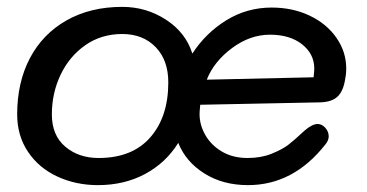

<svg xmlns="http://www.w3.org/2000/svg" viewBox="-20 -537 1068 559"><path d="M988 -338Q988 -327 987 -319.5Q986 -312 985 -307Q980 -273 963.5 -256.5Q947 -240 912 -239L563 -232Q561 -212 561 -205Q561 -173 578 -143.5Q595 -114 626.5 -95.5Q658 -77 701 -77Q740 -77 771 -89.5Q802 -102 819.5 -115.5Q837 -129 867 -157Q889 -176 905 -176Q917 -176 927 -165Q937 -154 937 -140Q937 -128 927 -116Q834 2 702 2Q629 2 575 -32Q521 -66 499 -121Q463 -63 402.5 -30.5Q342 2 265 2Q201 2 147 -23Q93 -48 61.5 -95Q30 -142 30 -204Q30 -297 67 -367.5Q104 -438 173.5 -477.5Q243 -517 336 -517Q406 -517 463.5 -479.5Q521 -442 540 -381Q579 -441 639 -478Q699 -515 771 -515Q832 -515 881.5 -491.5Q931 -468 959.5 -427Q988 -386 988 -338ZM470 -297Q470 -362 433 -400Q396 -438 336 -438Q275 -438 228.5 -405.5Q182 -373 156.5 -319.5Q131 -266 131 -204Q131 -143 170 -110Q209 -77 267 -77Q365 -77 417.5 -137Q470 -197 470 -297ZM582 -305 893 -312Q895 -330 895 -337Q895 -380 859.5 -408Q824 -436 766 -436Q708 -436 655.5 -397Q603 -358 582 -305Z"/></svg>

Font: Mali Medium
Style: Italic
Weight: 500
Italic angle: -10°
Version: Version 1.000; ttfautohint (v1.6)